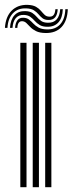

<svg xmlns="http://www.w3.org/2000/svg" viewBox="-40 -778 301 798"><path d="M147.8 0V-600H173.5V0ZM44.5 0V-600H70.2V0ZM96 0V-600H121.8V0ZM-19.5 -662.2Q-16.5 -708.8 8.6 -733.8Q33.8 -758.8 74.5 -757.8Q96.8 -757 109.5 -749.8Q122.2 -742.5 130.1 -733Q138 -723.5 145.6 -716.2Q153.2 -709 165 -708.8Q176.5 -708 182.8 -715.6Q189 -723.2 190.2 -739.8H199.8Q198.8 -718 189.4 -706.2Q180 -694.5 161 -695Q145.5 -695.2 136.5 -702.4Q127.5 -709.5 119.9 -718.8Q112.2 -728 100.9 -735.2Q89.5 -742.5 68.8 -743.2Q33.8 -744.5 13.4 -722.5Q-7 -700.5 -9 -662.2ZM1.5 -662.2Q3.8 -697 20.4 -714.9Q37 -732.8 65.2 -731.8Q84 -731.2 94.6 -724Q105.2 -716.8 113.1 -707.5Q121 -698.2 131 -691Q141 -683.8 158.8 -683.5Q182.8 -682.8 195.6 -697.5Q208.5 -712.2 210.2 -739.8H221Q219.8 -704 202.8 -685Q185.8 -666 156 -666.8Q136.5 -667 124.8 -674.2Q113 -681.5 104.6 -691Q96.2 -700.5 86.2 -707.9Q76.2 -715.2 59.8 -716Q38 -717 25.8 -702.9Q13.5 -688.8 12 -662.2ZM22.5 -662.2Q24.2 -683.5 32.8 -694.2Q41.2 -705 57.5 -704.2Q71.5 -703.8 80.6 -696.6Q89.8 -689.5 98.6 -680Q107.5 -670.5 120.4 -663.4Q133.2 -656.2 154.8 -655.8Q190 -654.8 210.1 -676.8Q230.2 -698.8 231.5 -739.8H241.8Q240 -691.5 215.9 -665.8Q191.8 -640 149 -640.8Q124.8 -641.2 110.1 -648.5Q95.5 -655.8 86.4 -665.2Q77.2 -674.8 69.9 -682Q62.5 -689.2 52.8 -689.8Q43.2 -690.5 37.9 -683.4Q32.5 -676.2 32.2 -662.2Z"/></svg>

Font: Big Shoulders Inline Display Thin ExtraBold
Style: Regular
Weight: 800
Version: Version 2.002